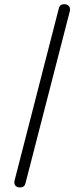

<svg xmlns="http://www.w3.org/2000/svg" viewBox="-20 -734 381 892"><path d="M73 137Q57.5 137 50.8 127.2Q44 117.5 48 103.5L253 -694Q257.5 -714.5 278 -714.5Q294 -714.5 300.8 -705.2Q307.5 -696 304 -680.5L98.5 117Q94 137 73 137Z"/></svg>

Font: Jura Light
Style: Regular
Weight: 400
Version: Version 5.106